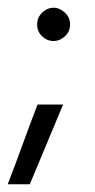

<svg xmlns="http://www.w3.org/2000/svg" viewBox="-25 -356 246 496"><path d="M156 -293Q156 -311 142.5 -323.5Q129 -336 114 -336Q97 -336 84 -323.5Q71 -311 71 -293Q71 -274 84 -262Q97 -250 114 -250Q129 -250 142.5 -262Q156 -274 156 -293ZM52 120Q74 68 95 17Q116 -34 138 -86H72Q52 -34 33.5 17Q15 68 -5 120Z"/></svg>

Font: Josefin Slab Thin SemiBold
Style: Regular
Weight: 600
Version: Version 2.000